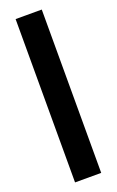

<svg xmlns="http://www.w3.org/2000/svg" viewBox="-143 -762 488 800"><g transform="rotate(-20 100.5 -362.0)"><path d="M42.4 0V-724.2H158.4V0Z"/></g></svg>

Font: Archivo SemiBold ExtraCondensed
Style: Regular
Weight: 600
Width: 2
Version: Version 2.001